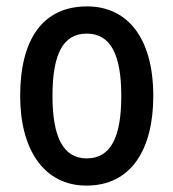

<svg xmlns="http://www.w3.org/2000/svg" viewBox="-20 -663 542 600"><path d="M459 -363C459 -545 378 -643 252 -643C113 -643 43 -539 43 -363C43 -195 118 -83 250 -83C390 -83 459 -196 459 -363ZM144 -363C144 -492 176 -558 251 -558C326 -558 359 -492 359 -363C359 -234 326 -168 251 -168C177 -168 144 -236 144 -363Z"/></svg>

Font: Noto Sans Kannada UI Condensed Medium
Style: Regular
Weight: 500
Width: 3
Designer: Jelle Bosma - Monotype Design Team
Foundry: Monotype Imaging Inc.
Version: Version 2.005